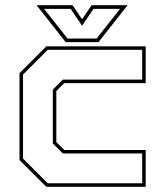

<svg xmlns="http://www.w3.org/2000/svg" viewBox="-20 -718 642 738"><path d="M158 0 55 -103V-437L158 -540H540V-398.5H227L196.5 -368V-172L227 -141.5H540V0ZM163.5 -13.5H526.5V-128H221.5L183 -166.5V-373.5L221.5 -412H526.5V-526.5H163.5L68.5 -431.5V-108.5ZM232.5 -556 120.5 -698H259L295.5 -644L332 -698H470.5L358.5 -556ZM239.5 -570H351.5L441.5 -684H339.5L295.5 -619L251.5 -684H149.5Z"/></svg>

Font: Tourney Thin
Style: Regular
Weight: 100
Designer: Tyler Finck
Foundry: Etcetera Type Co
Version: Version 1.015